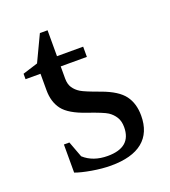

<svg xmlns="http://www.w3.org/2000/svg" viewBox="-109 -644 640 724"><g transform="rotate(-20 211.0 -282.0)"><path d="M163.6 -369.1Q163.6 -346.7 173.3 -332Q183.1 -317.4 199.5 -307.4Q215.8 -297.4 274.4 -276.4Q337.4 -253.4 361.3 -221.2Q385.3 -189 385.3 -140.1Q385.3 -71.8 342 -36.6Q298.8 -1.5 214.4 -1.5Q180.2 -1.5 138.9 -8.5Q97.7 -15.6 74.2 -24.4V-137.2H96.2L120.1 -73.2Q156.7 -40 215.3 -40Q310.1 -40 310.1 -121.1Q310.1 -145.5 300 -161.6Q290 -177.7 273.7 -188.5Q257.3 -199.2 196.3 -220.2Q129.9 -242.7 106.2 -273.7Q82.5 -304.7 82.5 -352.1V-418H22.5V-439.9L83.5 -459L132.8 -563H163.6V-459H268.6V-418H163.6Z"/></g></svg>

Font: Tinos
Style: Regular
Weight: 400
Designer: Steve Matteson
Foundry: Monotype Imaging Inc.
Version: Version 1.23